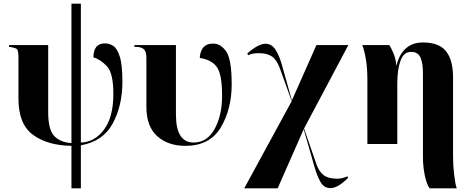

<svg xmlns="http://www.w3.org/2000/svg" viewBox="-20 -780 2560 1040"><path d="M367 240H418V7Q538 -14 590.5 -111Q643 -208 643 -337Q643 -430 628.5 -474.5Q614 -519 592.5 -532Q571 -545 549 -545Q486 -545 486 -469Q523 -459 558.5 -422Q594 -385 594 -271Q594 -146 543.5 -78Q493 -10 418 -8V-760H367V-5Q306 -9 273.5 -43.5Q241 -78 241 -171V-536H29V-526L39 -525Q62 -521 71 -514.5Q80 -508 80 -467V-245Q80 -107 159 -49.5Q238 8 367 10Z M984 10Q1116 10 1175.5 -89Q1235 -188 1235 -324Q1235 -457 1205.5 -500.5Q1176 -544 1134 -544Q1067 -544 1062 -466Q1126 -457 1154.5 -417Q1183 -377 1183 -262Q1183 -155 1142.5 -81.5Q1102 -8 1029 -8Q933 -8 933 -159V-536H708V-526H717Q745 -526 759 -513.5Q773 -501 773 -466V-201Q773 -95 831.5 -42.5Q890 10 984 10Z M1303 240H1484L1625 -80L1683 122Q1697 172 1716 205.5Q1735 239 1770 239Q1810 239 1866 183L1861 175Q1835 188 1807 188Q1757 188 1731.5 167.5Q1706 147 1692 104L1627 -84L1867 -536H1694L1561 -236L1506 -432Q1491 -484 1470.5 -513.5Q1450 -543 1418 -543Q1379 -543 1319 -490L1325 -481Q1338 -488 1352.5 -490Q1367 -492 1381 -492Q1427 -492 1453 -474Q1479 -456 1496 -410L1560 -232Z M2307 240H2454Q2446 218 2440 166.5Q2434 115 2434 69V-360Q2434 -455 2396 -502.5Q2358 -550 2271 -550Q2213 -550 2177 -516.5Q2141 -483 2128 -425H2127Q2123 -464 2111.5 -491Q2100 -518 2089 -536H1942Q1954 -507 1962 -458.5Q1970 -410 1970 -348V0H2132V-326Q2132 -404 2149.5 -451.5Q2167 -499 2207 -499Q2244 -499 2257.5 -468.5Q2271 -438 2271 -383V69Q2271 123 2281 170.5Q2291 218 2307 240Z"/></svg>

Font: Noto Serif Display SemiCondensed Extra
Style: Regular
Weight: 800
Width: 4
Designer: Monotype Design Team
Foundry: Monotype Imaging Inc.
Version: Version 1.900